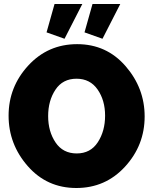

<svg xmlns="http://www.w3.org/2000/svg" viewBox="-20 -935 767 961"><path d="M362 6Q215 6 119 -103.5Q23 -213 23 -356Q23 -500 121.5 -607Q220 -714 366 -714Q513 -714 608.5 -604Q704 -494 704 -352Q704 -208 606 -101Q508 6 362 6ZM363 -541Q294 -541 257.5 -486Q221 -431 221 -354Q221 -277 258 -222Q295 -167 364 -167Q433 -167 469.5 -223Q506 -279 506 -356Q506 -433 468.5 -487Q431 -541 363 -541ZM392 -915 303 -741 213 -773 253 -915ZM582 -915 493 -741 403 -773 443 -915Z"/></svg>

Font: Raleway
Style: Heavy
Weight: 900
Designer: Matt McInerney, Pablo Impallari, Rodrigo Fuenzalida
Foundry: Matt McInerney, Pablo Impallari, Rodrigo Fuenzalida
Version: Version 2.001